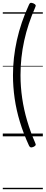

<svg xmlns="http://www.w3.org/2000/svg" viewBox="-20 -977 327 1376"><path d="M231 -921Q206 -864 186.5 -805.5Q167 -747 153.5 -685.5Q140 -624 133.5 -562.5Q127 -501 127 -438Q127 -355 139 -273Q151 -191 174.5 -111.5Q198 -32 231 44Q238 58 235 64Q232 70 219 76Q206 81 199.5 79Q193 77 188 67Q148 -20 122.5 -104Q97 -188 85 -271.5Q73 -355 73 -438Q73 -501 80 -563.5Q87 -626 101 -689Q115 -752 136.5 -815.5Q158 -879 188 -944Q193 -955 199.5 -956.5Q206 -958 219 -953Q232 -947 235 -941Q238 -935 231 -921ZM0 369H287V379H0ZM0 -20H287V0H0ZM0 -505H287V-500H0ZM0 -889H287V-879H0Z"/></svg>

Font: Playwrite HR Lijeva Guides
Style: Regular
Weight: 400
Designer: Veronika Burian, José Scaglione
Foundry: TypeTogether
Version: Version 1.003